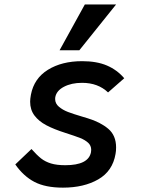

<svg xmlns="http://www.w3.org/2000/svg" viewBox="-20 -833 640 860"><path d="M48.5 -96.5 121 -165.5Q145.5 -138 164.2 -123.2Q183 -108.5 208.5 -100.8Q234 -93 272.5 -93Q376 -93 387.5 -151Q388.5 -155 388.5 -162Q388.5 -181 374.5 -193.8Q360.5 -206.5 338.8 -215Q317 -223.5 273.5 -237.5Q221.5 -254 187.5 -272Q153.5 -290 134.2 -315.8Q115 -341.5 115 -377.5Q115 -390 118.5 -409Q132.5 -482 194.8 -520.5Q257 -559 348 -559Q413.5 -559 459 -539.5Q504.5 -520 536.5 -482.5L464 -419Q419 -462 347.5 -462Q300 -462 266.2 -444.2Q232.5 -426.5 227.5 -397Q227 -394.5 227 -389.5Q227 -369 244 -354.8Q261 -340.5 284.5 -331.5Q308 -322.5 347 -311L373.5 -303Q429.5 -286 464.8 -256.2Q500 -226.5 500 -172.5Q500 -156.5 497.5 -143.5Q484.5 -66.5 420 -29.5Q355.5 7.5 262 7.5Q183.5 7.5 134.2 -18.2Q85 -44 48.5 -96.5ZM247 -608 360 -813H500L335.5 -608Z"/></svg>

Font: JuliaMono SemiBold
Style: Italic
Weight: 600
Italic angle: -9°
Monospace: yes
Designer: cormullion
Foundry: corm
Version: Version 0.056; ttfautohint (v1.8.4)